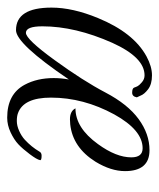

<svg xmlns="http://www.w3.org/2000/svg" viewBox="28 -464 461 558"><g transform="rotate(90 259.0 -184.5)"><path d="M416 -388Q476.8 -388 476.8 -316.8Q476.8 -276 449.6 -231.2Q408 -164.8 340.8 -157.6L326.4 -156.8Q314.4 -156.8 306.4 -160.8Q298.4 -164.8 294.4 -172.8Q351.2 -172.8 398.4 -238.4Q436.8 -291.2 436.8 -335.2Q436.8 -368 410.4 -368Q357.6 -368 312 -285.6Q263.2 -196 263.2 -101.6Q263.2 -21.6 308.8 -5.6Q317.6 -2.4 331.2 -2.4Q344.8 -2.4 360 -9.2Q375.2 -16 385.6 -25.6Q406.4 -44.8 420 -68Q423.2 -74.4 432 -74.4Q446.4 -74.4 444.8 -69.6Q443.2 -60.8 427.6 -40Q412 -19.2 398.8 -6.8Q385.6 5.6 364.4 15.6Q343.2 25.6 321.6 25.6Q252.8 25.6 225.6 -25.6Q206.4 -61.6 206.4 -109.6Q206.4 -130.4 210.4 -153.6Q106.4 0 67.2 0Q1.6 0 1.6 -103.2Q1.6 -164.8 32 -238.4Q74.4 -341.6 143.2 -379.2Q172.8 -395.2 198.4 -395.2Q224 -395.2 238.8 -384Q253.6 -372.8 257.6 -361.6L262.4 -351.2Q260 -337.6 248.8 -337.6Q236 -337.6 234 -343.6Q232 -349.6 229.6 -354Q227.2 -358.4 218.4 -366Q209.6 -373.6 198.4 -373.6Q146.4 -373.6 104 -280Q56 -172 56 -76.8Q56 -28.8 74.8 -28.8Q93.6 -28.8 154 -112Q214.4 -195.2 248.4 -260Q282.4 -324.8 325.6 -356.4Q368.8 -388 416 -388Z"/></g></svg>

Font: Euphoria Script
Style: Regular
Weight: 400
Designer: Sabrina Mariela Lopez
Foundry: Sabrina Mariela Lopez
Version: Version 1.002